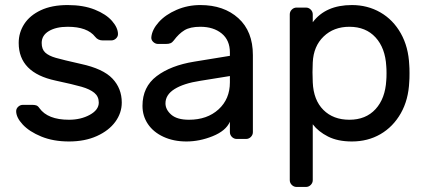

<svg xmlns="http://www.w3.org/2000/svg" viewBox="-20 -550 1690 760"><path d="M54 -380Q54 -421 76 -455Q98 -489 141.5 -509.5Q185 -530 248 -530Q310 -530 355 -512Q400 -494 423.5 -467Q447 -440 447 -415Q447 -405 439 -397.5Q431 -390 420 -390H387Q368 -390 357 -404Q326 -444 248 -444Q202 -444 173.5 -427Q145 -410 145 -380Q145 -355 159 -342Q173 -329 201 -321Q229 -313 300 -297Q388 -278 425 -239Q462 -200 462 -144Q462 -103 436.5 -68Q411 -33 363.5 -11.5Q316 10 253 10Q191 10 143.5 -9.5Q96 -29 70 -57Q44 -85 44 -110Q44 -120 52 -127.5Q60 -135 71 -135H107Q116 -135 123 -133Q130 -131 136 -122Q169 -76 253 -76Q300 -76 335.5 -95.5Q371 -115 371 -144Q371 -168 353.5 -182.5Q336 -197 303 -206.5Q270 -216 200 -231Q54 -262 54 -380Z M890 -329V-342Q890 -391 857.5 -417.5Q825 -444 773 -444Q733 -444 710.5 -430.5Q688 -417 668 -390Q662 -382 655 -379Q648 -376 636 -376H606Q595 -376 586.5 -384Q578 -392 579 -403Q582 -433 608.5 -462.5Q635 -492 679 -511Q723 -530 773 -530Q866 -530 923.5 -478Q981 -426 981 -332V-27Q981 -16 973 -8Q965 0 954 0H917Q906 0 898 -8Q890 -16 890 -27V-68Q874 -32 822 -11Q770 10 718 10Q667 10 627 -8.5Q587 -27 565.5 -59Q544 -91 544 -131Q544 -206 600 -248.5Q656 -291 749 -306ZM890 -249 772 -230Q707 -220 671 -197.5Q635 -175 635 -141Q635 -116 658 -96Q681 -76 728 -76Q800 -76 845 -117Q890 -158 890 -224Z M1218 163Q1218 174 1210 182Q1202 190 1191 190H1154Q1143 190 1135 182Q1127 174 1127 163V-493Q1127 -504 1135 -512Q1143 -520 1154 -520H1191Q1202 -520 1210 -512Q1218 -504 1218 -493V-462Q1269 -530 1373 -530Q1435 -530 1485.5 -501Q1536 -472 1566.5 -418Q1597 -364 1600 -292Q1601 -282 1601 -260Q1601 -237 1600 -227Q1597 -155 1566.5 -101.5Q1536 -48 1486 -19Q1436 10 1373 10Q1317 10 1278.5 -9.5Q1240 -29 1218 -58ZM1363 -76Q1428 -76 1466.5 -118Q1505 -160 1509 -232Q1510 -242 1510 -260Q1510 -278 1509 -288Q1505 -360 1466.5 -402Q1428 -444 1363 -444Q1301 -444 1261 -405.5Q1221 -367 1218 -303L1217 -264L1218 -224Q1221 -154 1260 -115Q1299 -76 1363 -76Z"/></svg>

Font: Hezaedrus
Style: Regular
Weight: 400
Designer: Hubert & Fischer
Foundry: Hubert & Fischer
Version: Version 1.10;September 3, 2019;FontCreator 11.5.0.2425 64-bi